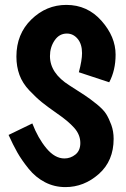

<svg xmlns="http://www.w3.org/2000/svg" viewBox="-20 -732 515 784"><path d="M426 -396 302 -437Q315 -486 315 -515Q315 -552 297 -573.5Q279 -595 253 -595Q222 -595 203 -567Q184 -539 184 -503Q184 -433 264 -383Q306 -356 326 -343Q346 -330 374 -307.5Q402 -285 413.5 -266.5Q425 -248 434.5 -222Q444 -196 444 -165Q444 -75 383.5 -21.5Q323 32 247 32Q202 32 163.5 12Q125 -8 96.5 -43.5Q68 -79 50.5 -110Q33 -141 15 -181L112 -228Q135 -168 169.5 -126.5Q204 -85 243 -85Q268 -85 288 -101Q308 -117 308 -148Q308 -182 283 -210Q258 -238 214 -268Q174 -296 151 -314.5Q128 -333 100 -362.5Q72 -392 59.5 -426Q47 -460 47 -501Q47 -593 108 -652.5Q169 -712 251 -712Q337 -712 394.5 -647Q452 -582 452 -509Q452 -445 426 -396Z"/></svg>

Font: Boogaloo
Style: Regular
Weight: 400
Designer: John Vargas Beltran
Foundry: John Vargas Beltran
Version: Version 1.001